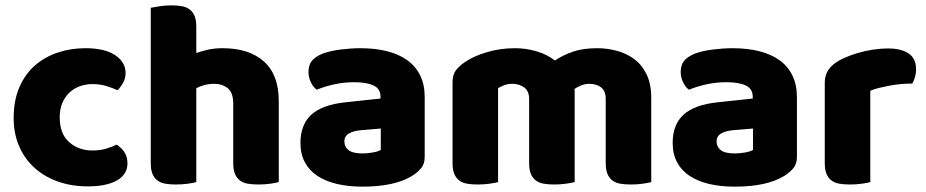

<svg xmlns="http://www.w3.org/2000/svg" viewBox="-20 -681 3459 717"><path d="M326 -367Q301 -367 278.5 -359Q256 -351 239.5 -335.5Q223 -320 213 -297Q203 -274 203 -243Q203 -181 238.5 -150Q274 -119 325 -119Q355 -119 377 -126Q399 -133 416 -141Q436 -127 446 -110.5Q456 -94 456 -71Q456 -30 417 -7.5Q378 15 309 15Q246 15 195 -3.5Q144 -22 107.5 -55.5Q71 -89 51 -136Q31 -183 31 -240Q31 -306 52.5 -355.5Q74 -405 111 -437Q148 -469 196.5 -485Q245 -501 299 -501Q371 -501 410 -475Q449 -449 449 -408Q449 -389 440 -372.5Q431 -356 419 -344Q402 -352 378 -359.5Q354 -367 326 -367Z M1021 -1Q1011 2 989.5 5Q968 8 945 8Q923 8 905.5 5Q888 2 876 -7Q864 -16 857.5 -31.5Q851 -47 851 -72V-294Q851 -335 830.5 -351.5Q810 -368 780 -368Q760 -368 742 -363Q724 -358 713 -351V-1Q703 2 681.5 5Q660 8 637 8Q615 8 597.5 5Q580 2 568 -7Q556 -16 549.5 -31.5Q543 -47 543 -72V-652Q554 -654 575.5 -657.5Q597 -661 619 -661Q641 -661 658.5 -658Q676 -655 688 -646Q700 -637 706.5 -621.5Q713 -606 713 -581V-483Q726 -488 752.5 -494.5Q779 -501 811 -501Q910 -501 965.5 -451.5Q1021 -402 1021 -304Z M1334 -108Q1351 -108 1371.5 -111.5Q1392 -115 1402 -121V-201L1330 -195Q1302 -193 1284 -183Q1266 -173 1266 -153Q1266 -133 1281.5 -120.5Q1297 -108 1334 -108ZM1326 -501Q1380 -501 1424.5 -490Q1469 -479 1500.5 -456.5Q1532 -434 1549 -399.5Q1566 -365 1566 -318V-94Q1566 -68 1551.5 -51.5Q1537 -35 1517 -23Q1452 16 1334 16Q1281 16 1238.5 6Q1196 -4 1165.5 -24Q1135 -44 1118.5 -75Q1102 -106 1102 -147Q1102 -216 1143 -253Q1184 -290 1270 -299L1401 -313V-320Q1401 -349 1375.5 -361.5Q1350 -374 1302 -374Q1264 -374 1228 -366Q1192 -358 1163 -346Q1150 -355 1141 -373.5Q1132 -392 1132 -412Q1132 -438 1144.5 -453.5Q1157 -469 1183 -480Q1212 -491 1251.5 -496Q1291 -501 1326 -501Z M1903 -501Q1944 -501 1983.5 -489.5Q2023 -478 2052 -455Q2082 -475 2119.5 -488Q2157 -501 2210 -501Q2248 -501 2284.5 -491Q2321 -481 2349.5 -459.5Q2378 -438 2395 -402.5Q2412 -367 2412 -316V-1Q2402 2 2380.5 5Q2359 8 2336 8Q2314 8 2296.5 5Q2279 2 2267 -7Q2255 -16 2248.5 -31.5Q2242 -47 2242 -72V-311Q2242 -341 2225 -354.5Q2208 -368 2179 -368Q2165 -368 2149 -361.5Q2133 -355 2125 -348Q2126 -344 2126 -340.5Q2126 -337 2126 -334V-1Q2115 2 2093.5 5Q2072 8 2050 8Q2028 8 2010.5 5Q1993 2 1981 -7Q1969 -16 1962.5 -31.5Q1956 -47 1956 -72V-311Q1956 -341 1937.5 -354.5Q1919 -368 1893 -368Q1875 -368 1862 -362.5Q1849 -357 1840 -352V-1Q1830 2 1808.5 5Q1787 8 1764 8Q1742 8 1724.5 5Q1707 2 1695 -7Q1683 -16 1676.5 -31.5Q1670 -47 1670 -72V-374Q1670 -401 1681.5 -417Q1693 -433 1713 -447Q1747 -471 1797.5 -486Q1848 -501 1903 -501Z M2724 -108Q2741 -108 2761.5 -111.5Q2782 -115 2792 -121V-201L2720 -195Q2692 -193 2674 -183Q2656 -173 2656 -153Q2656 -133 2671.5 -120.5Q2687 -108 2724 -108ZM2716 -501Q2770 -501 2814.5 -490Q2859 -479 2890.5 -456.5Q2922 -434 2939 -399.5Q2956 -365 2956 -318V-94Q2956 -68 2941.5 -51.5Q2927 -35 2907 -23Q2842 16 2724 16Q2671 16 2628.5 6Q2586 -4 2555.5 -24Q2525 -44 2508.5 -75Q2492 -106 2492 -147Q2492 -216 2533 -253Q2574 -290 2660 -299L2791 -313V-320Q2791 -349 2765.5 -361.5Q2740 -374 2692 -374Q2654 -374 2618 -366Q2582 -358 2553 -346Q2540 -355 2531 -373.5Q2522 -392 2522 -412Q2522 -438 2534.5 -453.5Q2547 -469 2573 -480Q2602 -491 2641.5 -496Q2681 -501 2716 -501Z M3230 -1Q3220 2 3198.5 5Q3177 8 3154 8Q3132 8 3114.5 5Q3097 2 3085 -7Q3073 -16 3066.5 -31.5Q3060 -47 3060 -72V-372Q3060 -395 3068.5 -411.5Q3077 -428 3093 -441Q3109 -454 3132.5 -464.5Q3156 -475 3183 -483Q3210 -491 3239 -495.5Q3268 -500 3297 -500Q3345 -500 3373 -481.5Q3401 -463 3401 -421Q3401 -407 3397 -393.5Q3393 -380 3387 -369Q3366 -369 3344 -367Q3322 -365 3301 -361Q3280 -357 3261.5 -352.5Q3243 -348 3230 -342Z"/></svg>

Font: Baloo Da
Style: Regular
Weight: 400
Designer: Noopur Datye and Ek Type
Foundry: Ek Type
Version: Version 1.443;PS 1.000;hotconv 16.6.51;makeotf.lib2.5.65220;